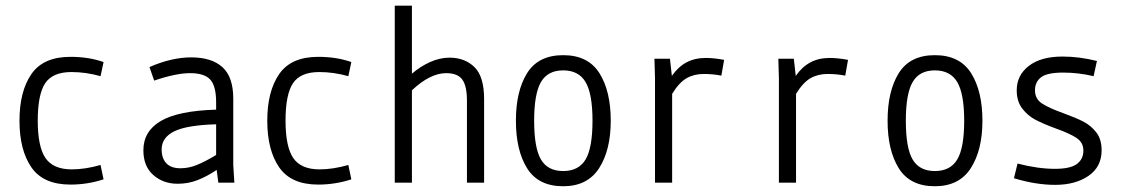

<svg xmlns="http://www.w3.org/2000/svg" viewBox="-20 -645 3978 678"><path d="M232.4 -390.6Q166 -390.6 139.6 -351.1Q113.3 -311.5 113.3 -218.8Q113.3 -127 140.6 -86.9Q168 -46.9 233.4 -46.9Q281.2 -46.9 335 -62.5L345.7 -11.7Q289.1 6.8 228.5 6.8Q132.8 6.8 90.8 -54.2Q48.8 -115.2 48.8 -218.8Q48.8 -322.3 90.8 -383.3Q132.8 -444.3 228.5 -444.3Q293.9 -444.3 345.7 -425.8L335 -376Q283.2 -390.6 232.4 -390.6Z M751 0 745.1 -44.9Q710 -21.5 677.2 -8.8Q644.5 3.9 607.4 3.9Q556.6 3.9 521.5 -26.9Q486.3 -57.6 486.3 -114.3Q486.3 -181.6 547.9 -217.8Q609.4 -253.9 743.2 -257.8V-283.2Q743.2 -341.8 722.2 -364.3Q701.2 -386.7 651.4 -386.7Q601.6 -386.7 524.4 -360.4L507.8 -408.2Q585.9 -442.4 655.3 -442.4Q727.5 -442.4 765.6 -407.7Q803.7 -373 803.7 -296.9V-62.5L807.6 0ZM617.2 -50.8Q646.5 -50.8 675.3 -62.5Q704.1 -74.2 743.2 -97.7V-206.1Q639.6 -203.1 595.2 -181.2Q550.8 -159.2 550.8 -117.2Q550.8 -85.9 567.4 -68.4Q584 -50.8 617.2 -50.8Z M1107.4 -390.6Q1041 -390.6 1014.6 -351.1Q988.3 -311.5 988.3 -218.8Q988.3 -127 1015.6 -86.9Q1043 -46.9 1108.4 -46.9Q1156.2 -46.9 1210 -62.5L1220.7 -11.7Q1164.1 6.8 1103.5 6.8Q1007.8 6.8 965.8 -54.2Q923.8 -115.2 923.8 -218.8Q923.8 -322.3 965.8 -383.3Q1007.8 -444.3 1103.5 -444.3Q1168.9 -444.3 1220.7 -425.8L1210 -376Q1158.2 -390.6 1107.4 -390.6Z M1689.5 -294.9V0H1628.9V-289.1Q1628.9 -341.8 1612.3 -364.3Q1595.7 -386.7 1555.7 -386.7Q1499 -386.7 1434.6 -326.2V0H1374V-625H1434.6V-384.8Q1463.9 -410.2 1498.5 -425.8Q1533.2 -441.4 1567.4 -441.4Q1621.1 -441.4 1655.3 -408.2Q1689.5 -375 1689.5 -294.9Z M1801.8 -218.8Q1801.8 -323.2 1841.3 -386.7Q1880.9 -450.2 1968.8 -450.2Q2056.6 -450.2 2096.7 -386.7Q2136.7 -323.2 2136.7 -218.8Q2136.7 -115.2 2095.7 -51.3Q2054.7 12.7 1968.8 12.7Q1880.9 12.7 1841.3 -50.8Q1801.8 -114.3 1801.8 -218.8ZM2072.3 -218.8Q2072.3 -313.5 2047.9 -355Q2023.4 -396.5 1968.8 -396.5Q1914.1 -396.5 1890.1 -355Q1866.2 -313.5 1866.2 -218.8Q1866.2 -123 1890.1 -82Q1914.1 -41 1968.8 -41Q2023.4 -41 2047.9 -82Q2072.3 -123 2072.3 -218.8Z M2537.1 -433.6 2527.3 -377.9Q2498 -383.8 2464.8 -383.8Q2430.7 -383.8 2404.3 -368.7Q2377.9 -353.5 2353.5 -313.5V0H2293V-369.1L2291 -437.5H2345.7L2352.5 -377Q2375 -409.2 2404.3 -424.8Q2433.6 -440.4 2472.7 -440.4Q2501 -440.4 2537.1 -433.6Z M2974.6 -433.6 2964.8 -377.9Q2935.5 -383.8 2902.3 -383.8Q2868.2 -383.8 2841.8 -368.7Q2815.4 -353.5 2791 -313.5V0H2730.5V-369.1L2728.5 -437.5H2783.2L2790 -377Q2812.5 -409.2 2841.8 -424.8Q2871.1 -440.4 2910.2 -440.4Q2938.5 -440.4 2974.6 -433.6Z M3114.3 -218.8Q3114.3 -323.2 3153.8 -386.7Q3193.4 -450.2 3281.2 -450.2Q3369.1 -450.2 3409.2 -386.7Q3449.2 -323.2 3449.2 -218.8Q3449.2 -115.2 3408.2 -51.3Q3367.2 12.7 3281.2 12.7Q3193.4 12.7 3153.8 -50.8Q3114.3 -114.3 3114.3 -218.8ZM3384.8 -218.8Q3384.8 -313.5 3360.4 -355Q3335.9 -396.5 3281.2 -396.5Q3226.6 -396.5 3202.6 -355Q3178.7 -313.5 3178.7 -218.8Q3178.7 -123 3202.6 -82Q3226.6 -41 3281.2 -41Q3335.9 -41 3360.4 -82Q3384.8 -123 3384.8 -218.8Z M3734.4 -388.7Q3677.7 -388.7 3656.2 -372.1Q3634.8 -355.5 3634.8 -326.2Q3634.8 -295.9 3659.2 -279.8Q3683.6 -263.7 3735.4 -245.1Q3778.3 -229.5 3805.2 -215.8Q3832 -202.1 3851.1 -177.7Q3870.1 -153.3 3870.1 -114.3Q3870.1 -55.7 3823.7 -23.9Q3777.3 7.8 3706.1 7.8Q3637.7 7.8 3560.5 -15.6L3573.2 -67.4Q3645.5 -48.8 3705.1 -48.8Q3759.8 -48.8 3782.7 -65.9Q3805.7 -83 3805.7 -113.3Q3805.7 -141.6 3781.7 -157.7Q3757.8 -173.8 3708 -191.4Q3663.1 -208 3636.2 -222.2Q3609.4 -236.3 3589.8 -261.7Q3570.3 -287.1 3570.3 -326.2Q3570.3 -378.9 3612.8 -412.1Q3655.3 -445.3 3732.4 -445.3Q3791 -445.3 3853.5 -429.7L3841.8 -376Q3788.1 -388.7 3734.4 -388.7Z"/></svg>

Font: Sudo Light
Style: Regular
Weight: 300
Monospace: yes
Designer: Jens Kutilek
Foundry: Jens Kutilek
Version: Version 0.040